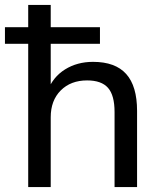

<svg xmlns="http://www.w3.org/2000/svg" viewBox="-38 -756 647 776"><path d="M76 0V-579H-18V-646H76V-736H167V-646H366V-579H167V-388H154Q176 -445 225 -475.5Q274 -506 338 -506Q428 -506 472 -457Q516 -408 516 -308V0H425V-303Q425 -371 398.5 -401Q372 -431 314 -431Q248 -431 207.5 -390.5Q167 -350 167 -282V0Z"/></svg>

Font: Mulish Medium
Style: Regular
Weight: 500
Designer: Vernon Adams
Foundry: Vernon Adams
Version: Version 3.603; ttfautohint (v1.8.3)